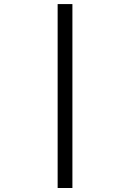

<svg xmlns="http://www.w3.org/2000/svg" viewBox="-20 -731 640 945"><path d="M336.4 194.3V-710.9H263.7V194.3Z"/></svg>

Font: Roboto Mono
Style: Regular
Weight: 400
Monospace: yes
Designer: Google
Version: Version 3.000